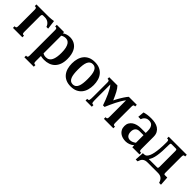

<svg xmlns="http://www.w3.org/2000/svg" viewBox="218 -1665 3001 3001"><g transform="rotate(45 1718.0 -165.0)"><path d="M217.3 -85Q217.3 -69.8 218.8 -60.5Q220.2 -51.3 223.6 -45.9Q227.1 -40.5 231.7 -38.6Q236.3 -36.6 243.2 -36.6H256.3V0H48.3V-36.6H62Q68.4 -36.6 73.2 -38.6Q78.1 -40.5 81.5 -45.9Q85 -51.3 86.4 -60.5Q87.9 -69.8 87.9 -85V-433.6Q87.9 -448.7 86.4 -458Q85 -467.3 81.5 -472.7Q78.1 -478 73.2 -480Q68.4 -481.9 62 -481.9H48.3V-518.6H277.8Q296.4 -518.6 314 -518.8Q331.5 -519 349.6 -520.3Q367.7 -521.5 386.5 -523.4Q405.3 -525.4 426.3 -529.3L445.3 -380.4H407.2Q399.9 -402.8 387.5 -419.4Q375 -436 358.9 -447.3Q342.8 -458.5 324 -464.1Q305.2 -469.7 285.2 -469.7H248Q241.2 -469.7 235.6 -468.5Q230 -467.3 226.1 -462.9Q222.2 -458.5 219.7 -450.2Q217.3 -441.9 217.3 -428.2Z M668 -56.2Q675.8 -50.8 692.4 -44.4Q709 -38.1 735.8 -38.1Q750 -38.1 764.9 -41.3Q779.8 -44.4 793.7 -53.2Q807.6 -62 819.8 -77.4Q832 -92.8 841.1 -117.4Q850.1 -142.1 855.5 -177Q860.8 -211.9 860.8 -259.3Q860.8 -324.2 850.6 -365.5Q840.3 -406.7 824 -430.2Q807.6 -453.6 787.1 -462.4Q766.6 -471.2 745.6 -471.2Q731 -471.2 717.5 -468Q704.1 -464.8 693.6 -460.7Q683.1 -456.5 676.3 -452.4Q669.4 -448.2 668 -446.3ZM538.6 -433.6Q538.6 -448.7 537.1 -458Q535.6 -467.3 532.2 -472.7Q528.8 -478 523.9 -480Q519 -481.9 512.7 -481.9H499V-518.6H659.2V-490.2Q678.2 -506.8 711.4 -518.1Q744.6 -529.3 783.2 -529.3Q808.1 -529.3 833.5 -523.7Q858.9 -518.1 882.3 -505.4Q905.8 -492.7 926.3 -472.2Q946.8 -451.7 961.9 -421.6Q977.1 -391.6 985.8 -351.3Q994.6 -311 994.6 -259.3Q994.6 -189.5 975.8 -138.7Q957 -87.9 923.6 -54.7Q890.1 -21.5 843.8 -5.4Q797.4 10.7 742.7 10.7Q724.1 10.7 705.3 8.5Q686.5 6.3 668 1.5V113.8Q668 128.9 669.4 138.2Q670.9 147.5 674.3 152.8Q677.7 158.2 682.4 160.2Q687 162.1 693.8 162.1H707.5V198.7H499V162.1H512.7Q519 162.1 523.9 160.2Q528.8 158.2 532.2 152.8Q535.6 147.5 537.1 138.2Q538.6 128.9 538.6 113.8Z M1091.8 -259.3Q1091.8 -315.4 1105.5 -364.5Q1119.1 -413.6 1148.2 -450.2Q1177.2 -486.8 1222.9 -508.1Q1268.6 -529.3 1332.5 -529.3Q1396 -529.3 1441.7 -508.1Q1487.3 -486.8 1516.6 -450.2Q1545.9 -413.6 1559.8 -364.5Q1573.7 -315.4 1573.7 -259.3Q1573.7 -203.1 1559.8 -154.1Q1545.9 -105 1516.6 -68.4Q1487.3 -31.7 1441.7 -10.5Q1396 10.7 1332.5 10.7Q1268.6 10.7 1222.9 -10.5Q1177.2 -31.7 1148.2 -68.4Q1119.1 -105 1105.5 -154.1Q1091.8 -203.1 1091.8 -259.3ZM1226.6 -259.8Q1226.6 -206.1 1231.7 -164.6Q1236.8 -123 1249.3 -94.2Q1261.7 -65.4 1282 -50.5Q1302.2 -35.6 1332.5 -35.6Q1362.8 -35.6 1383.3 -50.5Q1403.8 -65.4 1416.3 -94Q1428.7 -122.6 1434.1 -164.1Q1439.5 -205.6 1439.5 -259.3Q1439.5 -313 1434.1 -354.5Q1428.7 -396 1416.3 -424.6Q1403.8 -453.1 1383.3 -468Q1362.8 -482.9 1332.5 -482.9Q1302.2 -482.9 1282 -468Q1261.7 -453.1 1249.3 -424.8Q1236.8 -396.5 1231.7 -354.7Q1226.6 -313 1226.6 -259.8Z M1656.7 -518.6H1838.9Q1855 -502 1869.1 -481.4Q1883.3 -460.9 1897.2 -435.3Q1911.1 -409.7 1926 -377.7Q1940.9 -345.7 1958 -306.2Q1964.4 -320.3 1973.6 -338.4Q1982.9 -356.4 1994.4 -376.5Q2005.9 -396.5 2018.3 -417Q2030.8 -437.5 2043.2 -456.5Q2055.7 -475.6 2067.9 -491.7Q2080.1 -507.8 2090.3 -518.6H2267.1V-481.9H2253.9Q2247.1 -481.9 2242.4 -480Q2237.8 -478 2234.4 -472.7Q2231 -467.3 2229.5 -458Q2228 -448.7 2228 -433.6V-85Q2228 -69.8 2229.5 -60.5Q2231 -51.3 2234.4 -45.9Q2237.8 -40.5 2242.4 -38.6Q2247.1 -36.6 2253.9 -36.6H2267.1V0H2058.6V-36.6H2072.3Q2078.6 -36.6 2083.7 -38.6Q2088.9 -40.5 2092 -45.9Q2095.2 -51.3 2096.9 -60.5Q2098.6 -69.8 2098.6 -85V-449.7Q2074.7 -419.9 2052.5 -382.3Q2030.3 -344.7 2009.5 -303.7Q1988.8 -262.7 1969.7 -220.5Q1950.7 -178.2 1934.1 -138.7H1899.4Q1885.3 -181.2 1866.9 -227.8Q1848.6 -274.4 1828.9 -317.6Q1809.1 -360.8 1788.6 -396.2Q1768.1 -431.6 1749.5 -450.7V-138.7Q1749.5 -105.5 1750.5 -85.2Q1751.5 -64.9 1754.6 -54.2Q1757.8 -43.5 1763.9 -40Q1770 -36.6 1780.3 -36.6H1791V0H1652.8V-36.6H1665Q1675.3 -36.6 1681.4 -40Q1687.5 -43.5 1690.7 -54.4Q1693.8 -65.4 1694.8 -85.4Q1695.8 -105.5 1695.8 -139.2V-433.6Q1695.8 -448.7 1694.3 -458Q1692.9 -467.3 1689.5 -472.7Q1686 -478 1681.2 -480Q1676.3 -481.9 1669.9 -481.9H1656.7Z M2676.8 -257.3H2589.4Q2569.3 -257.3 2552.2 -251.2Q2535.2 -245.1 2522.7 -232.7Q2510.3 -220.2 2503.2 -201.2Q2496.1 -182.1 2496.1 -156.2Q2496.1 -127.9 2503.2 -108.2Q2510.3 -88.4 2522 -75.9Q2533.7 -63.5 2549.6 -57.9Q2565.4 -52.2 2583 -52.2Q2606 -52.2 2630.4 -62.3Q2654.8 -72.3 2676.8 -89.4ZM2806.2 -85Q2806.2 -69.8 2807.6 -60.5Q2809.1 -51.3 2812.5 -45.9Q2815.9 -40.5 2820.6 -38.6Q2825.2 -36.6 2832 -36.6H2845.7V0H2685.5V-43.9Q2654.8 -16.1 2618.4 -2.7Q2582 10.7 2545.4 10.7Q2511.2 10.7 2478.8 1.7Q2446.3 -7.3 2420.7 -26.6Q2395 -45.9 2379.4 -75.9Q2363.8 -106 2363.8 -147.9Q2363.8 -188 2380.6 -217.8Q2397.5 -247.6 2425.8 -267.1Q2454.1 -286.6 2491.5 -296.4Q2528.8 -306.2 2569.3 -306.2H2676.8V-352.1Q2676.8 -392.1 2667.7 -417.5Q2658.7 -442.9 2644.3 -457.3Q2629.9 -471.7 2611.6 -476.8Q2593.3 -481.9 2575.2 -481.9Q2564 -481.9 2548.6 -479Q2533.2 -476.1 2518.1 -467.3Q2502.9 -458.5 2490 -442.9Q2477.1 -427.2 2469.7 -402.3H2416L2425.8 -508.8Q2440.9 -513.2 2457 -516.8Q2473.1 -520.5 2491.5 -523.4Q2509.8 -526.4 2531.5 -527.8Q2553.2 -529.3 2580.1 -529.3Q2623 -529.3 2663.8 -521Q2704.6 -512.7 2736.1 -491.9Q2767.6 -471.2 2786.9 -436.5Q2806.2 -401.9 2806.2 -349.1Z M3023.4 0Q2995.6 0 2975.8 6.1Q2956.1 12.2 2941.7 24.2Q2927.2 36.1 2917.5 54.4Q2907.7 72.8 2899.9 97.7H2858.9L2868.7 -51.3H2894.5Q2906.2 -51.3 2919.4 -56.2Q2932.6 -61 2945.6 -75.2Q2958.5 -89.4 2970.2 -115.5Q2981.9 -141.6 2991 -184.1Q3000 -226.6 3005.4 -287.8Q3010.7 -349.1 3010.7 -433.6Q3010.7 -448.7 3009.3 -458Q3007.8 -467.3 3004.6 -472.7Q3001.5 -478 2996.6 -480Q2991.7 -481.9 2985.4 -481.9H2972.2V-518.6H3372.1V-481.9H3358.9Q3352.1 -481.9 3347.4 -480Q3342.8 -478 3339.6 -472.7Q3336.4 -467.3 3335 -458Q3333.5 -448.7 3333.5 -433.6V-87.4Q3333.5 -74.2 3335 -67.1Q3336.4 -60.1 3339.6 -56.4Q3342.8 -52.7 3347.4 -52Q3352.1 -51.3 3358.9 -51.3H3407.7L3417.5 97.7H3376.5Q3368.7 72.8 3358.2 54.4Q3347.7 36.1 3333 24.2Q3318.4 12.2 3298.6 6.1Q3278.8 0 3252.9 0ZM3064.5 -428.7Q3064.5 -353 3061 -293.2Q3057.6 -233.4 3049.8 -187Q3042 -140.6 3029.3 -107.2Q3016.6 -73.7 2998 -51.3H3177.7Q3184.1 -51.3 3189.2 -52Q3194.3 -52.7 3197.5 -56.4Q3200.7 -60.1 3202.4 -67.4Q3204.1 -74.7 3204.1 -87.4V-428.7Q3204.1 -442.4 3202.6 -450.2Q3201.2 -458 3197.8 -461.9Q3194.3 -465.8 3189.5 -466.6Q3184.6 -467.3 3178.2 -467.3H3090.3Q3083.5 -467.3 3078.9 -466.6Q3074.2 -465.8 3070.8 -462.2Q3067.4 -458.5 3065.9 -450.7Q3064.5 -442.9 3064.5 -428.7Z"/></g></svg>

Font: Arian AMU Serif
Style: Bold
Weight: 700
Designer: Ruben Hakobyan (Tarumian)
Foundry: Ruben Hakobyan (Tarumian)
Version: Version 1.002